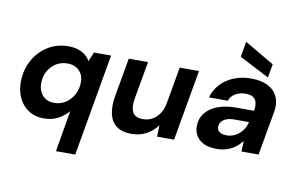

<svg xmlns="http://www.w3.org/2000/svg" viewBox="-93 -928 2046 1325"><g transform="rotate(10 929.5 -265.5)"><path d="M369 220 418 -69Q391 -37 348.5 -12.5Q306 12 244 12Q184 12 139.5 -17Q95 -46 71 -96Q47 -146 47 -208Q47 -272 68.5 -326.5Q90 -381 128.5 -422Q167 -463 217.5 -485.5Q268 -508 327 -508Q368 -508 398 -498Q428 -488 449 -470.5Q470 -453 482 -431L509 -496H629L504 220ZM298 -106Q343 -106 378.5 -129.5Q414 -153 435 -192.5Q456 -232 456 -278Q456 -312 442 -337Q428 -362 403 -376Q378 -390 343 -390Q298 -390 263 -368Q228 -346 207.5 -308.5Q187 -271 187 -224Q187 -191 200 -164Q213 -137 238 -121.5Q263 -106 298 -106Z M860 12Q794 12 755.5 -17Q717 -46 705 -98Q693 -150 704 -218L753 -496H888L841 -230Q831 -170 848.5 -136Q866 -102 922 -102Q956 -102 985.5 -118Q1015 -134 1035.5 -164Q1056 -194 1064 -236L1110 -496H1245L1158 0H1039L1041 -80Q1011 -38 964.5 -13Q918 12 860 12Z M1459 12Q1402 12 1366.5 -5.5Q1331 -23 1313.5 -52.5Q1296 -82 1296 -119Q1296 -172 1326.5 -211Q1357 -250 1412 -271Q1467 -292 1542 -292H1667Q1673 -328 1666.5 -351.5Q1660 -375 1641 -386.5Q1622 -398 1588 -398Q1551 -398 1520 -381Q1489 -364 1476 -329H1344Q1360 -384 1397.5 -424Q1435 -464 1489.5 -486Q1544 -508 1608 -508Q1679 -508 1726.5 -484Q1774 -460 1795 -414.5Q1816 -369 1804 -305L1750 0H1630L1633 -75Q1619 -56 1601 -40Q1583 -24 1561.5 -12.5Q1540 -1 1514 5.5Q1488 12 1459 12ZM1509 -92Q1535 -92 1558 -101.5Q1581 -111 1599 -127Q1617 -143 1629 -164Q1641 -185 1646 -209H1543Q1512 -209 1489.5 -200.5Q1467 -192 1454.5 -176.5Q1442 -161 1442 -139Q1442 -116 1460.5 -104Q1479 -92 1509 -92ZM1721 -535 1512 -643 1531 -751 1738 -630Z"/></g></svg>

Font: DM Sans 24pt
Style: Bold Italic
Weight: 700
Italic angle: -10°
Designer: Colophon Foundry, Jonny Pinhorn
Foundry: Colophon Foundry
Version: Version 4.004;gftools[0.9.30]